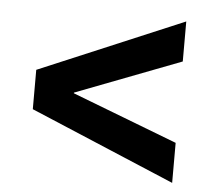

<svg xmlns="http://www.w3.org/2000/svg" viewBox="-42 -611 649 583"><g transform="rotate(5 282.5 -320.0)"><path d="M62 -260V-380L503 -566V-444L182 -321V-319L503 -196V-74Z"/></g></svg>

Font: Murecho Thin ExtraBold
Style: Regular
Weight: 800
Version: Version 1.010